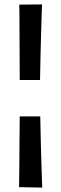

<svg xmlns="http://www.w3.org/2000/svg" viewBox="-20 -714 278 870"><path d="M69.4 -351.6Q69.4 -412.8 68.9 -473.6Q68.4 -534.4 68.4 -584.7Q68.4 -635 67.9 -664.9Q67.4 -694.8 67.4 -693L170.4 -694Q170.4 -695.8 169.4 -665.9Q168.4 -636 166.9 -586Q165.4 -536 163.9 -474.6Q162.4 -413.2 161.4 -351.6ZM66.4 134Q67.2 105.8 67.4 57.2Q67.6 8.6 68.2 -54Q68.8 -116.6 69.4 -186.6H162.4Q163.4 -128 164.9 -70.1Q166.4 -12.2 167.9 35.1Q169.4 82.4 170.4 110.1Q171.4 137.8 171.4 136Z"/></svg>

Font: Truculenta
Style: Regular
Weight: 400
Designer: Ivan Castro, Eva Sanz & Omnibus-Type Team
Foundry: Omnibus-Type
Version: Version 1.002